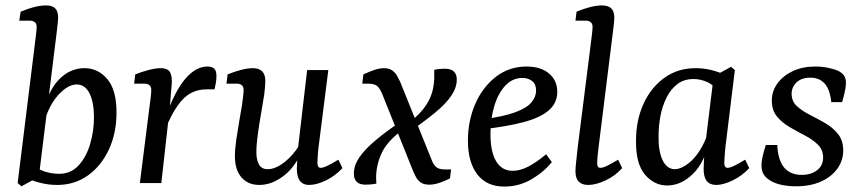

<svg xmlns="http://www.w3.org/2000/svg" viewBox="-20 -674 3173 707"><path d="M191 7Q161 7 133.5 0.5Q106 -6 83 -16L103 -65Q123 -49 147.5 -41.5Q172 -34 198 -34Q241 -34 269.5 -65Q298 -96 312 -144Q326 -192 326 -242Q326 -298 309.5 -330.5Q293 -363 262 -363Q233 -363 200.5 -330.5Q168 -298 149 -244L137 -251Q155 -337 196 -380Q237 -423 291 -423Q341 -423 375 -383Q409 -343 409 -260Q409 -183 380.5 -122.5Q352 -62 303 -27.5Q254 7 191 7ZM59 12 45 0 109 -517Q111 -533 113 -550Q115 -567 115 -575Q115 -587 108 -592.5Q101 -598 90 -598H51L56 -631Q111 -654 149 -654Q173 -654 183.5 -643Q194 -632 194 -609Q194 -601 192.5 -588Q191 -575 189 -557L123 -23Z M495 0 531 -285Q533 -297 535 -315Q537 -333 537 -343Q537 -355 530 -360.5Q523 -366 513 -366H474L478 -400Q497 -408 524.5 -415.5Q552 -423 571 -423Q599 -423 607 -406.5Q615 -390 612 -360L605 -276L574 0ZM591 -246Q624 -339 662.5 -384Q701 -429 744 -429Q761 -429 769 -421Q777 -413 777 -395Q777 -382 775 -369.5Q773 -357 770 -345H741Q692 -345 658.5 -313.5Q625 -282 595 -213Z M935 7Q893 7 869 -21Q845 -49 845 -99Q845 -125 850 -159.5Q855 -194 861 -228Q867 -262 871 -286Q873 -301 875 -317Q877 -333 877 -343Q877 -355 870 -360.5Q863 -366 853 -366H814L818 -400Q845 -411 869 -417Q893 -423 911 -423Q957 -423 957 -376Q957 -368 956 -355.5Q955 -343 953 -326Q948 -294 941 -254Q934 -214 929 -177Q924 -140 924 -114Q924 -86 933.5 -68.5Q943 -51 966 -51Q988 -51 1012 -66Q1036 -81 1057 -105Q1078 -129 1091 -156L1097 -130Q1071 -63 1026.5 -28Q982 7 935 7ZM1118 7Q1097 7 1085.5 -6.5Q1074 -20 1073 -50Q1073 -62 1074.5 -84.5Q1076 -107 1077 -125L1111 -416H1189L1155 -148Q1152 -127 1150.5 -107Q1149 -87 1149 -74Q1149 -56 1161 -56Q1170 -56 1185.5 -63.5Q1201 -71 1226 -86L1241 -55Q1214 -26 1180 -9.5Q1146 7 1118 7Z M1561 6Q1541 6 1529.5 -2Q1518 -10 1512 -21.5Q1506 -33 1502 -42L1387 -329Q1379 -348 1369 -357Q1359 -366 1335 -366H1314L1318 -400Q1337 -409 1357 -416Q1377 -423 1394 -423Q1413 -423 1424.5 -414.5Q1436 -406 1442 -395Q1448 -384 1453 -374L1570 -84Q1576 -68 1586 -59Q1596 -50 1620 -50H1641L1637 -17Q1617 -7 1597.5 -0.5Q1578 6 1561 6ZM1326 6Q1283 6 1283 -35Q1283 -65 1303.5 -95Q1324 -125 1365.5 -159.5Q1407 -194 1471 -237L1482 -210Q1411 -162 1387.5 -114.5Q1364 -67 1365 -15L1366 2Q1357 4 1346.5 5Q1336 6 1326 6ZM1481 -184 1470 -211Q1515 -242 1539 -273Q1563 -304 1571.5 -335Q1580 -366 1579 -399V-417Q1588 -419 1598 -420Q1608 -421 1618 -421Q1662 -421 1662 -381Q1662 -352 1642.5 -322.5Q1623 -293 1582.5 -259.5Q1542 -226 1481 -184Z M1919 -429Q1971 -429 2001.5 -403.5Q2032 -378 2032 -336Q2032 -294 2000 -267Q1968 -240 1907 -224Q1846 -208 1758 -198L1761 -235Q1835 -245 1877 -260.5Q1919 -276 1936.5 -296.5Q1954 -317 1954 -341Q1954 -364 1939.5 -375.5Q1925 -387 1904 -387Q1867 -387 1840.5 -358.5Q1814 -330 1800 -283Q1786 -236 1786 -181Q1786 -115 1807 -80Q1828 -45 1868 -45Q1896 -45 1927 -61.5Q1958 -78 1991 -106L2012 -77Q1982 -40 1936.5 -13.5Q1891 13 1837 13Q1772 13 1737.5 -32Q1703 -77 1703 -156Q1703 -228 1729.5 -290Q1756 -352 1805 -390.5Q1854 -429 1919 -429Z M2146 7Q2099 7 2099 -43Q2099 -56 2101.5 -77.5Q2104 -99 2107 -129L2156 -517Q2158 -533 2160 -550Q2162 -567 2162 -575Q2162 -587 2155 -592.5Q2148 -598 2138 -598H2099L2103 -631Q2159 -654 2196 -654Q2220 -654 2231 -643Q2242 -632 2242 -609Q2242 -600 2240.5 -586.5Q2239 -573 2237 -557L2184 -131Q2182 -117 2180.5 -100Q2179 -83 2179 -72Q2179 -56 2191 -56Q2200 -56 2215.5 -63.5Q2231 -71 2256 -86L2271 -55Q2245 -26 2209.5 -9.5Q2174 7 2146 7Z M2437 9Q2389 9 2355 -31Q2321 -71 2322 -156Q2322 -231 2349.5 -291.5Q2377 -352 2426.5 -387.5Q2476 -423 2541 -423Q2570 -423 2597.5 -416.5Q2625 -410 2648 -399L2628 -332Q2610 -360 2585 -371.5Q2560 -383 2534 -383Q2499 -383 2474.5 -364.5Q2450 -346 2434.5 -315Q2419 -284 2412 -247Q2405 -210 2405 -173Q2404 -117 2420 -84Q2436 -51 2465 -51Q2483 -51 2505.5 -65.5Q2528 -80 2548 -107Q2568 -134 2582 -171L2594 -164Q2576 -77 2532 -34Q2488 9 2437 9ZM2618 7Q2594 7 2582.5 -7.5Q2571 -22 2571 -52Q2571 -63 2572 -80.5Q2573 -98 2575 -125L2608 -393L2672 -428L2686 -416L2651 -131Q2650 -118 2648.5 -101Q2647 -84 2647 -75Q2647 -56 2659 -56Q2668 -56 2683.5 -63.5Q2699 -71 2724 -86L2739 -55Q2712 -26 2677.5 -9.5Q2643 7 2618 7Z M2912 12Q2885 12 2861.5 7.5Q2838 3 2820 -7Q2802 -17 2793 -30.5Q2784 -44 2784 -65Q2784 -81 2789 -101.5Q2794 -122 2800 -140H2842Q2845 -84 2867.5 -57Q2890 -30 2933 -30Q2966 -30 2988.5 -47Q3011 -64 3011 -94Q3011 -122 2992 -141Q2973 -160 2945 -174.5Q2917 -189 2888.5 -205.5Q2860 -222 2841 -245Q2822 -268 2822 -304Q2822 -338 2842.5 -366.5Q2863 -395 2899 -412Q2935 -429 2982 -429Q3006 -429 3028.5 -424.5Q3051 -420 3067 -413Q3083 -404 3089 -394Q3095 -384 3095 -369Q3095 -354 3090.5 -334.5Q3086 -315 3081 -298H3041Q3036 -345 3016.5 -366.5Q2997 -388 2964 -388Q2931 -388 2913 -370.5Q2895 -353 2895 -329Q2895 -301 2914 -283.5Q2933 -266 2961.5 -251.5Q2990 -237 3018 -221Q3046 -205 3065.5 -181Q3085 -157 3085 -120Q3085 -83 3063.5 -53Q3042 -23 3003 -5.5Q2964 12 2912 12Z"/></svg>

Font: Yrsa
Style: Italic
Weight: 400
Italic angle: -7.10001°
Designer: Anna Giedrys (Yrsa+Rasa design), David Brezina (Yrsa art-direction, Rasa art-direction, design)
Foundry: Rosetta Type Foundry
Version: Version 2.004